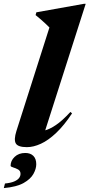

<svg xmlns="http://www.w3.org/2000/svg" viewBox="-73 -758 469 1006"><path d="M186 -614Q177.5 -623 166 -633.5Q154.5 -644 141.2 -655.8Q128 -667.5 113.5 -679L117.5 -693.5L366.5 -738H376L153.5 -42.5L114 -70Q135 -68 160.8 -74.2Q186.5 -80.5 219.8 -102.8Q253 -125 296 -171.5L304.5 -164Q263 -101 221.5 -61.8Q180 -22.5 141.2 -4.8Q102.5 13 68 13Q21.5 13 10 -6.2Q-1.5 -25.5 13 -71.5ZM-17.5 110.5Q-17.5 84 3.8 63.8Q25 43.5 59.5 43.5Q86.5 43.5 101.8 58.8Q117 74 117 102.5Q117 126.5 102.2 153.2Q87.5 180 50.8 200.8Q14 221.5 -53 227.5L-47 203.5Q-17 200.5 0.8 193Q18.5 185.5 26.5 175.2Q34.5 165 34.5 153Q34.5 137 21.8 130Q9 123 -4.2 119.2Q-17.5 115.5 -17.5 110.5Z"/></svg>

Font: Newsreader 60pt
Style: Bold Italic
Weight: 700
Italic angle: -17°
Designer: Hugues Gentile
Foundry: Production Type
Version: Version 1.003